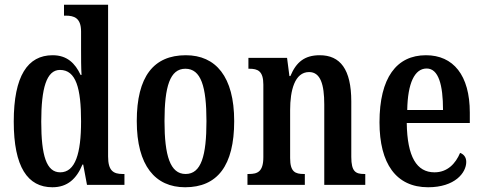

<svg xmlns="http://www.w3.org/2000/svg" viewBox="-20 -780 2037 810"><path d="M201 10C265 10 303 -26 328 -86H331L347 0H505V-46H497C458 -46 436 -60 436 -120V-760H250V-714H257C292 -714 322 -705 322 -647V-572C322 -534 322 -495 324 -464H320C297 -513 263 -547 202 -547C97 -547 38 -460 38 -267C38 -75 97 10 201 10ZM234 -53C176 -53 154 -123 154 -267C154 -407 176 -485 233 -485C301 -485 322 -407 322 -268C322 -133 298 -53 234 -53Z M761 10C897 10 968 -81 968 -269C968 -457 890 -547 764 -547C628 -547 557 -457 557 -269C557 -81 635 10 761 10ZM763 -46C698 -46 674 -123 674 -269C674 -415 697 -490 762 -490C828 -490 851 -415 851 -269C851 -123 829 -46 763 -46Z M1024 0H1266V-46H1262C1226 -46 1204 -54 1204 -113V-316C1204 -398 1223 -476 1284 -476C1332 -476 1348 -424 1348 -339V0H1521V-46H1517C1481 -46 1462 -55 1462 -118V-352C1462 -488 1415 -547 1329 -547C1266 -547 1230 -519 1205 -459H1201L1191 -536H1028V-490H1032C1067 -490 1091 -481 1091 -423V-117C1091 -55 1066 -46 1030 -46H1024Z M1786 10C1899 10 1947 -51 1947 -97C1947 -118 1935 -130 1921 -135C1902 -90 1868 -53 1813 -53C1738 -53 1698 -118 1696 -261H1962V-305C1962 -463 1892 -547 1777 -547C1653 -547 1581 -452 1581 -264C1581 -90 1651 10 1786 10ZM1849 -316H1698C1700 -429 1729 -491 1780 -491C1830 -491 1849 -422 1849 -316Z"/></svg>

Font: Noto Serif Hebrew ExtraCondensed SemiBold
Style: Regular
Weight: 600
Width: 2
Designer: Monotype Design Team
Foundry: Monotype Imaging Inc.
Version: Version 2.004